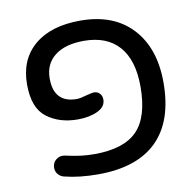

<svg xmlns="http://www.w3.org/2000/svg" viewBox="-70 -655 753 739"><g transform="rotate(-10 306.5 -285.5)"><path d="M125 -2.9Q111.3 -5.9 102.1 -16.6Q92.8 -27.3 92.8 -42Q92.8 -61.5 106.9 -73.2Q121.1 -85 139.6 -82Q179.7 -73.2 204.1 -70.3Q228.5 -67.4 255.9 -67.4Q370.1 -67.4 422.4 -120.6Q474.6 -173.8 474.6 -293Q474.6 -396.5 427.2 -450.2Q379.9 -503.9 290 -503.9Q216.8 -503.9 176.3 -472.2Q135.7 -440.4 135.7 -383.8Q135.7 -288.1 225.6 -288.1Q238.3 -288.1 264.6 -295.9Q288.1 -301.8 293 -301.8Q307.6 -301.8 316.4 -292.5Q325.2 -283.2 325.2 -268.6Q325.2 -240.2 293 -225.1Q260.7 -210 215.8 -210Q143.6 -210 94.7 -247.1Q45.9 -284.2 45.9 -376Q45.9 -473.6 110.4 -528.3Q174.8 -583 290 -583Q419.9 -583 492.2 -505.4Q564.5 -427.7 564.5 -293Q564.5 -142.6 486.3 -65.4Q408.2 11.7 255.9 11.7Q182.6 11.7 125 -2.9Z"/></g></svg>

Font: FakePearl
Style: Regular
Weight: 400
Version: Version 1.2